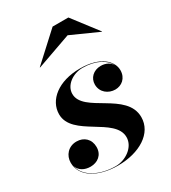

<svg xmlns="http://www.w3.org/2000/svg" viewBox="-176 -795 799 896"><g transform="rotate(-30 223.5 -347.0)"><path d="M292.5 -634.5 439.5 -568.5 440.5 -569.5 337 -704.5H252L105 -569.5L106.5 -568.5ZM399.5 -132C399.5 -267.5 174.5 -283.5 174.5 -386C174.5 -432 223 -468 276.5 -468C347.5 -468 396.5 -439 414.5 -402.5C403 -422 381 -433.5 354.5 -433.5C314.5 -433.5 287.5 -406 287.5 -371.5C287.5 -329 322.5 -303.5 359.5 -303.5C393 -303.5 424.5 -327 424.5 -370.5C424.5 -417.5 377 -471.5 264 -471.5C148.5 -471.5 73.5 -411 73.5 -334.5C73.5 -213.5 293 -192.5 293 -85.5C293 -32 235.5 7 182.5 7C101.5 7 25 -27.5 11.5 -91.5C20.5 -64 47.5 -49.5 79.5 -49.5C117 -49.5 149 -72.5 149 -115.5C149 -157.5 120 -184.5 80 -184.5C36 -184.5 7.5 -151.5 7.5 -111.5C7.5 -37 86.5 10 193 10C309.5 10 399.5 -45.5 399.5 -132Z"/></g></svg>

Font: Bodoni* 96pt
Style: Bold Italic
Weight: 700
Italic angle: -13°
Version: Version 2.3